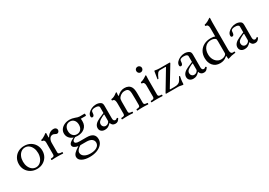

<svg xmlns="http://www.w3.org/2000/svg" viewBox="23 -1803 4424 3153"><g transform="rotate(-30 2234.5 -226.0)"><path d="M251 11Q186 11 135.5 -17.5Q85 -46 56 -95Q27 -144 27 -207Q27 -270 56 -319.5Q85 -369 135.5 -397Q186 -425 251 -425Q315 -425 365.5 -397Q416 -369 445 -319.5Q474 -270 474 -207Q474 -144 445 -95Q416 -46 365.5 -17.5Q315 11 251 11ZM251 -21Q291 -21 323.5 -45.5Q356 -70 375 -112.5Q394 -155 394 -208Q394 -262 375 -304.5Q356 -347 324 -371.5Q292 -396 251 -396Q209 -396 176.5 -371.5Q144 -347 125.5 -304.5Q107 -262 107 -208Q107 -155 125.5 -112.5Q144 -70 176.5 -45.5Q209 -21 251 -21Z M531 4Q527 4 525.5 -3Q524 -10 525.5 -17Q527 -24 531 -24Q563 -24 579 -32Q595 -40 595 -62V-290Q595 -345 550 -345Q542 -345 542 -358Q542 -371 550 -371Q562 -371 582.5 -381.5Q603 -392 622.5 -404.5Q642 -417 649 -424Q657 -431 664 -431Q672 -431 672 -419Q671 -400 670.5 -381.5Q670 -363 670 -344L677 -342Q728 -425 809 -425Q835 -425 851 -410.5Q867 -396 867 -376Q867 -356 854.5 -341.5Q842 -327 824 -327Q816 -327 807.5 -330Q799 -333 789 -339Q766 -351 752 -351Q711 -351 690.5 -317.5Q670 -284 670 -240V-62Q670 -40 688.5 -32Q707 -24 743 -24Q747 -24 748.5 -17Q750 -10 748.5 -3Q747 4 743 4Q716 2 690 1Q664 0 637 0Q610 0 583.5 1Q557 2 531 4Z M1096 -127Q1073 -127 1051 -131Q994 -104 994 -76Q994 -34 1075 -34H1212Q1369 -34 1369 91Q1369 144 1334 185Q1299 226 1238.5 249.5Q1178 273 1099 273Q1009 273 954.5 242.5Q900 212 900 161Q900 128 927.5 97Q955 66 1023 24Q978 17 951.5 -1.5Q925 -20 925 -46Q925 -94 1026 -137Q977 -153 948.5 -189Q920 -225 920 -274Q920 -317 945 -351Q970 -385 1013.5 -405Q1057 -425 1112 -425Q1157 -425 1206 -407Q1231 -397 1250 -392Q1269 -387 1284 -387H1376Q1381 -387 1382.5 -376.5Q1384 -366 1382.5 -355.5Q1381 -345 1376 -345H1282Q1284 -335 1284.5 -325Q1285 -315 1285 -294Q1285 -218 1233.5 -172.5Q1182 -127 1096 -127ZM1102 -156Q1150 -156 1178.5 -189Q1207 -222 1207 -276Q1207 -330 1178.5 -363Q1150 -396 1102 -396Q1055 -396 1026 -363Q997 -330 997 -276Q997 -222 1026 -189Q1055 -156 1102 -156ZM1138 229Q1214 229 1260 199.5Q1306 170 1306 120Q1306 77 1271 52Q1236 27 1174 27H1059Q980 73 980 126Q980 172 1023.5 200.5Q1067 229 1138 229Z M1537 11Q1494 11 1468.5 -12Q1443 -35 1443 -73Q1443 -150 1556 -200L1651 -241V-347Q1651 -388 1578 -388Q1525 -388 1506 -364Q1500 -355 1498 -318Q1496 -296 1487 -283Q1478 -270 1463 -270Q1437 -270 1437 -299Q1437 -331 1462 -359.5Q1487 -388 1527.5 -406.5Q1568 -425 1613 -425Q1657 -425 1691 -406Q1710 -396 1718 -380Q1726 -364 1726 -334V-97Q1726 -42 1765 -42Q1782 -42 1798 -59Q1803 -63 1811.5 -55.5Q1820 -48 1817 -43Q1798 -13 1780.5 -1Q1763 11 1736 11Q1674 11 1657 -50Q1623 -15 1597.5 -2Q1572 11 1537 11ZM1581 -38Q1607 -38 1629 -56.5Q1651 -75 1651 -97V-210L1643 -215Q1595 -193 1567.5 -175.5Q1540 -158 1529 -141.5Q1518 -125 1518 -103Q1518 -75 1536 -56.5Q1554 -38 1581 -38Z M1867 4Q1862 4 1860.5 -3Q1859 -10 1860.5 -17Q1862 -24 1867 -24Q1898 -24 1914 -32Q1930 -40 1930 -62V-252Q1930 -292 1924 -312.5Q1918 -333 1907 -339.5Q1896 -346 1881 -346Q1876 -346 1874.5 -353Q1873 -360 1874.5 -367Q1876 -374 1881 -374Q1903 -374 1931 -387.5Q1959 -401 1979 -418Q1988 -426 1994 -428.5Q2000 -431 2003 -431Q2008 -431 2008 -417Q2006 -405 2005 -394Q2004 -383 2004 -363L2011 -360Q2075 -425 2150 -425Q2238 -425 2273 -361Q2284 -340 2289 -311Q2294 -282 2294 -233V-62Q2294 -40 2310 -32Q2326 -24 2358 -24Q2362 -24 2363.5 -17Q2365 -10 2363.5 -3Q2362 4 2358 4Q2333 2 2307 1Q2281 0 2257 0Q2231 0 2205.5 1Q2180 2 2155 4Q2151 4 2149.5 -3Q2148 -10 2149.5 -17Q2151 -24 2155 -24Q2187 -24 2203 -32Q2219 -40 2219 -62V-173Q2219 -247 2217 -288Q2215 -329 2205 -347Q2193 -368 2176 -374.5Q2159 -381 2133 -381Q2105 -381 2086.5 -373.5Q2068 -366 2054 -356Q2031 -339 2018 -319Q2005 -299 2005 -253V-62Q2005 -40 2021 -32Q2037 -24 2069 -24Q2074 -24 2075.5 -17Q2077 -10 2075.5 -3Q2074 4 2069 4Q2044 2 2018.5 1Q1993 0 1968 0Q1943 0 1917.5 1Q1892 2 1867 4Z M2515 -512Q2493 -512 2477.5 -528Q2462 -544 2462 -567Q2462 -590 2477 -605Q2492 -620 2515 -620Q2538 -620 2554 -604.5Q2570 -589 2570 -567Q2570 -544 2554 -528Q2538 -512 2515 -512ZM2426 3Q2421 3 2419.5 -3.5Q2418 -10 2419.5 -17Q2421 -24 2426 -24Q2461 -24 2475 -32.5Q2489 -41 2489 -62V-279Q2489 -346 2440 -346Q2433 -346 2433 -359.5Q2433 -373 2440 -373Q2448 -373 2466.5 -380Q2485 -387 2505 -397.5Q2525 -408 2538 -418Q2556 -431 2562 -431Q2567 -431 2567 -417Q2566 -391 2565 -375Q2564 -359 2564 -342V-62Q2564 -41 2578 -32.5Q2592 -24 2628 -24Q2633 -24 2634.5 -17Q2636 -10 2634.5 -3.5Q2633 3 2628 3Q2603 2 2577.5 1Q2552 0 2528 0Q2502 0 2476.5 1Q2451 2 2426 3Z M3013 13Q3005 13 2979 7Q2949 0 2928 0H2706Q2696 0 2696 -7Q2696 -11 2700 -18L2918 -381L2914 -387H2812Q2781 -387 2762 -365Q2742 -343 2714 -276Q2713 -273 2704.5 -274Q2696 -275 2697 -279L2718 -409Q2719 -416 2721 -420.5Q2723 -425 2729 -425Q2753 -420 2777 -417.5Q2801 -415 2823 -415H3003Q3013 -415 3013 -409Q3013 -404 3010 -398L2791 -36L2794 -29H2875Q2921 -29 2947 -40Q2973 -51 2989.5 -75.5Q3006 -100 3025 -140Q3026 -144 3034.5 -142Q3043 -140 3043 -136Q3030 -74 3028 -42.5Q3026 -11 3026 -4Q3026 13 3013 13Z M3215 11Q3172 11 3146.5 -12Q3121 -35 3121 -73Q3121 -150 3234 -200L3329 -241V-347Q3329 -388 3256 -388Q3203 -388 3184 -364Q3178 -355 3176 -318Q3174 -296 3165 -283Q3156 -270 3141 -270Q3115 -270 3115 -299Q3115 -331 3140 -359.5Q3165 -388 3205.5 -406.5Q3246 -425 3291 -425Q3335 -425 3369 -406Q3388 -396 3396 -380Q3404 -364 3404 -334V-97Q3404 -42 3443 -42Q3460 -42 3476 -59Q3481 -63 3489.5 -55.5Q3498 -48 3495 -43Q3476 -13 3458.5 -1Q3441 11 3414 11Q3352 11 3335 -50Q3301 -15 3275.5 -2Q3250 11 3215 11ZM3259 -38Q3285 -38 3307 -56.5Q3329 -75 3329 -97V-210L3321 -215Q3273 -193 3245.5 -175.5Q3218 -158 3207 -141.5Q3196 -125 3196 -103Q3196 -75 3214 -56.5Q3232 -38 3259 -38Z M3878 16Q3869 16 3869 -9V-30Q3869 -41 3864 -41Q3856 -41 3849 -34Q3798 11 3723 11Q3639 11 3590 -44Q3541 -99 3541 -191Q3541 -261 3572 -313.5Q3603 -366 3659 -395.5Q3715 -425 3788 -425Q3842 -425 3869 -411V-573Q3869 -640 3820 -640Q3813 -640 3813 -653.5Q3813 -667 3820 -667Q3828 -667 3846.5 -674Q3865 -681 3885 -691.5Q3905 -702 3918 -712Q3936 -725 3942 -725Q3947 -725 3947 -711Q3946 -685 3945 -669Q3944 -653 3944 -636V-113Q3944 -74 3955.5 -56.5Q3967 -39 3990 -39Q3997 -39 4004 -39.5Q4011 -40 4016 -42Q4018 -43 4020.5 -36Q4023 -29 4023.5 -22.5Q4024 -16 4020 -15Q3979 -11 3946.5 -4Q3914 3 3878 16ZM3768 -36Q3808 -36 3841 -56Q3869 -74 3869 -97V-324Q3869 -364 3857 -372Q3824 -396 3778 -396Q3706 -396 3663 -346Q3620 -296 3620 -217Q3620 -164 3639.5 -123.5Q3659 -83 3692.5 -59.5Q3726 -36 3768 -36Z M4188 11Q4145 11 4119.5 -12Q4094 -35 4094 -73Q4094 -150 4207 -200L4302 -241V-347Q4302 -388 4229 -388Q4176 -388 4157 -364Q4151 -355 4149 -318Q4147 -296 4138 -283Q4129 -270 4114 -270Q4088 -270 4088 -299Q4088 -331 4113 -359.5Q4138 -388 4178.5 -406.5Q4219 -425 4264 -425Q4308 -425 4342 -406Q4361 -396 4369 -380Q4377 -364 4377 -334V-97Q4377 -42 4416 -42Q4433 -42 4449 -59Q4454 -63 4462.5 -55.5Q4471 -48 4468 -43Q4449 -13 4431.5 -1Q4414 11 4387 11Q4325 11 4308 -50Q4274 -15 4248.5 -2Q4223 11 4188 11ZM4232 -38Q4258 -38 4280 -56.5Q4302 -75 4302 -97V-210L4294 -215Q4246 -193 4218.5 -175.5Q4191 -158 4180 -141.5Q4169 -125 4169 -103Q4169 -75 4187 -56.5Q4205 -38 4232 -38Z"/></g></svg>

Font: Junicode SmExp
Style: Regular
Weight: 400
Width: 6
Designer: Peter S. Baker
Version: Version 2.205; ttfautohint (v1.8.4)